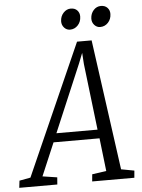

<svg xmlns="http://www.w3.org/2000/svg" viewBox="-121 -975 754 1023"><g transform="rotate(-5 256.0 -464.0)"><path d="M-60 0 -55.5 -38 4 -49 314.5 -749H392.5L489 -51L559 -38L555.5 0H330L333.5 -38L409.5 -49L389 -225.5H143L68.5 -50L146.5 -38L143.5 0ZM162.5 -272.5H382.5L340.5 -627L336.5 -687L315 -632.5ZM283 -816Q265 -816 252 -830.2Q239 -844.5 239.5 -865Q240.5 -891.5 257.2 -909.5Q274 -927.5 296.5 -927.5Q318.5 -927.5 331 -914Q343.5 -900.5 343 -880.5Q342.5 -853 325.2 -834.5Q308 -816 283 -816ZM444.5 -816Q426.5 -816 413.5 -830.2Q400.5 -844.5 401 -865Q402 -891.5 418.2 -909.5Q434.5 -927.5 457.5 -927.5Q479.5 -927.5 492.2 -914Q505 -900.5 504.5 -880.5Q504 -853 486.8 -834.5Q469.5 -816 444.5 -816Z"/></g></svg>

Font: Merriweather 24pt SemiCondensed Light
Style: Italic
Weight: 300
Width: 4
Italic angle: -7.8°
Designer: Eben Sorkin
Foundry: Eben Sorkin
Version: Version 2.101